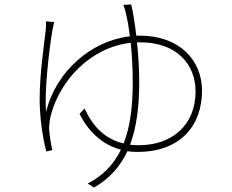

<svg xmlns="http://www.w3.org/2000/svg" viewBox="-20 -796 1040 862"><path d="M610 -606C774 -606 858 -506 858 -386C858 -232 750 -144 603 -144C590 -144 577 -145 564 -146C593 -224 605 -317 605 -428C605 -489 601 -550 595 -606ZM592 -636C585 -694 577 -743 569 -776L534 -774C539 -761 545 -741 548 -723C552 -707 558 -675 563 -633C389 -613 231 -475 187 -294C178 -385 202 -586 216 -664C219 -680 222 -690 223 -697L186 -700C187 -689 187 -681 186 -667C181 -617 158 -468 158 -354C158 -263 173 -171 188 -116L215 -122C209 -146 203 -185 201 -211C199 -237 205 -268 210 -285C251 -434 384 -583 567 -604C572 -553 576 -492 576 -427C576 -316 564 -225 535 -152C456 -170 398 -224 360 -309L337 -285C379 -201 443 -145 523 -124C490 -57 442 -7 374 28L402 46C472 6 520 -49 552 -117C566 -115 582 -114 597 -114C794 -114 887 -236 887 -389C887 -524 787 -636 608 -636Z"/></svg>

Font: Genne Gothic ExtraLight
Style: Regular
Weight: 250
Designer: Ryoko NISHIZUKA (kana & ideographs); Paul D. Hunt (Latin, Greek & Cyrillic); Wenlong ZHANG (bopomofo); Sandoll Communica
Foundry: Adobe Systems Incorporated
Version: Version 1.004;PS 1.004;hotconv 16.6.51;makeotf.lib2.5.65220